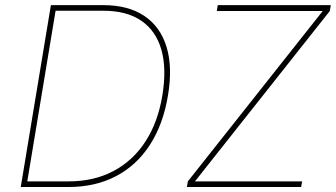

<svg xmlns="http://www.w3.org/2000/svg" viewBox="-20 -748 1343 768"><path d="M254.4 0H74.7L78.6 -22.5H254.4Q355.5 -22.5 433.3 -63.5Q511.2 -104.5 561.5 -181.6Q611.8 -258.8 629.4 -366.2Q647 -472.7 625.7 -548.3Q604.5 -624 545.9 -664.6Q487.3 -705.1 392.6 -705.1H191.4L195.3 -727.5H392.6Q493.2 -727.5 557.4 -684.3Q621.6 -641.1 646.2 -560.3Q670.9 -479.5 651.9 -366.2Q632.8 -250.5 579.6 -168.5Q526.4 -86.4 443.8 -43.2Q361.3 0 254.4 0ZM206.1 -727.5 85.4 0H63L183.6 -727.5ZM727.5 0 731.4 -22.5 1271 -704.1H847.2L851.1 -727.5H1303.2L1299.3 -704.1L759.8 -22.5H1188.5L1184.6 0Z"/></svg>

Font: Inter 17pt Thin
Style: Italic
Weight: 250
Italic angle: -9.3988°
Version: Version 4.001;git-66647c0bb